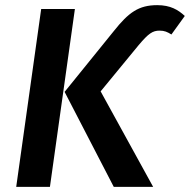

<svg xmlns="http://www.w3.org/2000/svg" viewBox="-20 -726 738 746"><path d="M422 0H575L371 -371L519 -551C557 -596 573 -607 600 -607C619 -607 630 -602 646 -592L698 -664C672 -688 642 -706 591 -706C519 -706 480 -678 422 -605L231 -369ZM43 0H174L271 -691H140Z"/></svg>

Font: Fira Sans Medium
Style: Italic
Weight: 500
Italic angle: -8°
Designer: bBox Type GmbH & Carrois Corporate GbR & Edenspiekermann AG
Foundry: bBox Type GmbH & Carrois Corporate GbR & Edenspiekermann AG
Version: Version 4.301;PS 004.301;hotconv 1.0.88;makeotf.lib2.5.64775